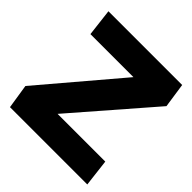

<svg xmlns="http://www.w3.org/2000/svg" viewBox="-183 -815 950 950"><g transform="rotate(45 292.0 -340.0)"><path d="M574 -551 555 -680H39L56 -537H357L10 -128L30 0H571L554 -143H220Z"/></g></svg>

Font: Catamaran
Style: Regular
Weight: 900
Designer: Pria Ravichandran
Version: Version 1.001;PS 001.000;hotconv 1.0.70;makeotf.lib2.5.58329